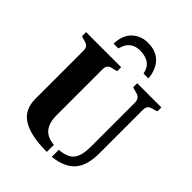

<svg xmlns="http://www.w3.org/2000/svg" viewBox="-257 -1056 1201 1201"><g transform="rotate(45 344.0 -455.5)"><path d="M417 -52.7Q490.2 -57.6 519 -95.7Q545.4 -130.9 545.4 -210.9V-597.2Q545.4 -631.3 520 -642.6Q508.8 -647.9 495.4 -650.6Q481.9 -653.3 469.2 -659.2V-693.8H683.1V-659.2Q672.4 -653.8 659.9 -651.4Q647.5 -648.9 636.7 -644.5Q612.3 -633.3 612.3 -602.1V-216.8Q612.3 -113.3 569.3 -59.6Q523.4 -2.4 417 9.8ZM373.5 9.8Q153.3 9.8 104.5 -93.8Q87.9 -128.4 87.9 -174.8V-602.1Q87.9 -632.8 63.5 -643.1Q53.2 -647.5 40.8 -650.1Q28.3 -652.8 17.1 -659.2V-693.8H327.6V-659.2Q314 -653.8 300.8 -651.6Q287.6 -649.4 277.3 -645Q254.4 -635.3 254.4 -605V-194.8Q254.4 -97.7 316.9 -66.9Q339.8 -55.7 373.5 -52.7ZM337.4 -851.6Q252.9 -851.6 232.4 -764.6H189.5Q192.9 -871.6 274.9 -908.2Q302.7 -920.9 337.2 -920.9Q371.6 -920.9 395.3 -913.1Q418.9 -905.3 436 -892.6Q453.1 -879.9 464.6 -863.3Q476.1 -846.7 482.9 -829.1Q495.1 -800.3 497.6 -764.6H454.6Q439 -851.6 337.4 -851.6Z"/></g></svg>

Font: Stardos Stencil
Style: Bold
Weight: 700
Designer: vernon adams
Foundry: vernon adams
Version: Version 1.000